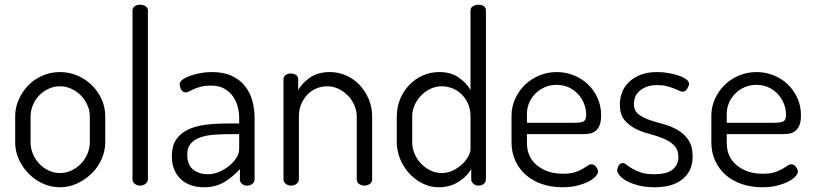

<svg xmlns="http://www.w3.org/2000/svg" viewBox="-20 -783 3434 810"><path d="M233 -479Q271 -479 305.5 -464.5Q340 -450 366.5 -424.5Q393 -399 408.5 -365Q424 -331 424 -292V-183Q424 -146 408.5 -111.5Q393 -77 366.5 -51Q340 -25 305.5 -9Q271 7 233 7Q195 7 161 -8.5Q127 -24 101 -50.5Q75 -77 59.5 -111Q44 -145 44 -183V-292Q44 -329 59 -363Q74 -397 99.5 -423Q125 -449 159.5 -464Q194 -479 233 -479ZM359 -292Q359 -316 349 -339Q339 -362 322 -379.5Q305 -397 282 -408Q259 -419 233 -419Q207 -419 184 -408Q161 -397 144.5 -379.5Q128 -362 118.5 -339Q109 -316 109 -292V-183Q109 -158 118.5 -134.5Q128 -111 145 -93Q162 -75 184.5 -64Q207 -53 233 -53Q259 -53 282 -64Q305 -75 322 -93Q339 -111 349 -134.5Q359 -158 359 -183Z M571 -763Q585 -763 594.5 -756.5Q604 -750 604 -739V-26Q604 -16 594.5 -8Q585 0 571 0Q557 0 548 -8Q539 -16 539 -26V-739Q539 -750 548 -756.5Q557 -763 571 -763Z M873 -479Q923 -479 957.5 -463Q992 -447 1013.5 -420Q1035 -393 1044.5 -358Q1054 -323 1054 -286V-26Q1054 -15 1045 -7.5Q1036 0 1022 0Q1009 0 1000.5 -7.5Q992 -15 992 -26V-70Q966 -40 929 -16.5Q892 7 841 7Q812 7 787.5 -1Q763 -9 744.5 -25.5Q726 -42 715.5 -66.5Q705 -91 705 -125Q705 -166 722 -192.5Q739 -219 769.5 -234.5Q800 -250 843 -256Q886 -262 938 -262H989V-286Q989 -310 982.5 -334Q976 -358 962 -377.5Q948 -397 925.5 -409.5Q903 -422 871 -422Q846 -422 828.5 -417.5Q811 -413 798.5 -407.5Q786 -402 778 -397.5Q770 -393 764 -393Q751 -393 744.5 -405Q738 -417 738 -428Q738 -438 750 -447Q762 -456 781.5 -463Q801 -470 825 -474.5Q849 -479 873 -479ZM989 -217H947Q912 -217 880.5 -214.5Q849 -212 824 -203Q799 -194 784.5 -177Q770 -160 770 -131Q770 -87 795 -67.5Q820 -48 857 -48Q881 -48 904.5 -58Q928 -68 947 -83.5Q966 -99 977.5 -117.5Q989 -136 989 -153Z M1241 -26Q1241 -16 1231.5 -8Q1222 0 1208 0Q1194 0 1185 -8Q1176 -16 1176 -26V-449Q1176 -460 1185 -466.5Q1194 -473 1208 -473Q1220 -473 1229 -466.5Q1238 -460 1238 -449V-403Q1254 -432 1287.5 -455.5Q1321 -479 1372 -479Q1408 -479 1440.5 -464.5Q1473 -450 1497 -424.5Q1521 -399 1535.5 -365Q1550 -331 1550 -292V-26Q1550 -13 1539.5 -6.5Q1529 0 1517 0Q1506 0 1495.5 -6.5Q1485 -13 1485 -26V-292Q1485 -316 1475 -339Q1465 -362 1448 -379.5Q1431 -397 1408.5 -408Q1386 -419 1360 -419Q1338 -419 1316.5 -410.5Q1295 -402 1278.5 -385.5Q1262 -369 1251.5 -345.5Q1241 -322 1241 -292Z M1999 -763Q2013 -763 2021.5 -756.5Q2030 -750 2030 -739V-26Q2030 -16 2021.5 -8Q2013 0 1999 0Q1986 0 1977 -8Q1968 -16 1968 -26V-70Q1951 -39 1914.5 -16Q1878 7 1831 7Q1795 7 1763 -9Q1731 -25 1707 -51Q1683 -77 1668.5 -111.5Q1654 -146 1654 -183V-292Q1654 -331 1668 -365Q1682 -399 1706.5 -424.5Q1731 -450 1763.5 -464.5Q1796 -479 1833 -479Q1883 -479 1916 -455.5Q1949 -432 1965 -403V-739Q1965 -750 1975 -756.5Q1985 -763 1999 -763ZM1719 -183Q1719 -158 1729 -134.5Q1739 -111 1756 -93Q1773 -75 1795.5 -64Q1818 -53 1843 -53Q1869 -53 1891.5 -64Q1914 -75 1930.5 -91Q1947 -107 1956 -124Q1965 -141 1965 -152V-292Q1965 -322 1954.5 -345.5Q1944 -369 1927 -385.5Q1910 -402 1888 -410.5Q1866 -419 1844 -419Q1818 -419 1795.5 -408Q1773 -397 1756 -379.5Q1739 -362 1729 -339Q1719 -316 1719 -292Z M2329 -479Q2366 -479 2400 -465.5Q2434 -452 2459.5 -428Q2485 -404 2500.5 -370.5Q2516 -337 2516 -297Q2516 -268 2508.5 -252Q2501 -236 2489 -228Q2477 -220 2461 -218.5Q2445 -217 2429 -217H2203V-180Q2203 -120 2246 -85Q2289 -50 2355 -50Q2385 -50 2404 -56Q2423 -62 2436 -69.5Q2449 -77 2458 -83.5Q2467 -90 2475 -90Q2487 -90 2495 -79Q2503 -68 2503 -59Q2503 -50 2492.5 -38.5Q2482 -27 2462.5 -17Q2443 -7 2415.5 0Q2388 7 2353 7Q2306 7 2266.5 -6.5Q2227 -20 2198.5 -45Q2170 -70 2154 -105Q2138 -140 2138 -183V-295Q2138 -332 2153 -365.5Q2168 -399 2194 -424.5Q2220 -450 2255 -464.5Q2290 -479 2329 -479ZM2403 -265Q2433 -265 2443 -271.5Q2453 -278 2453 -299Q2453 -323 2444 -345.5Q2435 -368 2418.5 -386Q2402 -404 2379 -414.5Q2356 -425 2328 -425Q2302 -425 2279.5 -415.5Q2257 -406 2240 -389.5Q2223 -373 2213 -350.5Q2203 -328 2203 -303V-265Z M2739 -48Q2796 -48 2819 -69Q2842 -90 2842 -119Q2842 -152 2823.5 -170Q2805 -188 2778 -199Q2751 -210 2718.5 -218.5Q2686 -227 2659 -241Q2632 -255 2613.5 -278Q2595 -301 2595 -343Q2595 -367 2603.5 -391Q2612 -415 2631 -434.5Q2650 -454 2680 -466.5Q2710 -479 2753 -479Q2778 -479 2802 -474.5Q2826 -470 2845 -463.5Q2864 -457 2875.5 -448Q2887 -439 2887 -430Q2887 -422 2879.5 -409Q2872 -396 2860 -396Q2854 -396 2845 -400.5Q2836 -405 2823 -410Q2810 -415 2793 -419.5Q2776 -424 2754 -424Q2726 -424 2707 -416.5Q2688 -409 2676 -397.5Q2664 -386 2659 -372Q2654 -358 2654 -346Q2654 -317 2672.5 -302Q2691 -287 2718.5 -277.5Q2746 -268 2778 -259.5Q2810 -251 2837.5 -235.5Q2865 -220 2883.5 -193.5Q2902 -167 2902 -122Q2902 -62 2860 -27.5Q2818 7 2741 7Q2706 7 2677 0Q2648 -7 2627.5 -17.5Q2607 -28 2595.5 -41Q2584 -54 2584 -65Q2584 -75 2590.5 -85Q2597 -95 2607 -95Q2615 -95 2624 -87.5Q2633 -80 2647.5 -71.5Q2662 -63 2683.5 -55.5Q2705 -48 2739 -48Z M3172 -479Q3209 -479 3243 -465.5Q3277 -452 3302.5 -428Q3328 -404 3343.5 -370.5Q3359 -337 3359 -297Q3359 -268 3351.5 -252Q3344 -236 3332 -228Q3320 -220 3304 -218.5Q3288 -217 3272 -217H3046V-180Q3046 -120 3089 -85Q3132 -50 3198 -50Q3228 -50 3247 -56Q3266 -62 3279 -69.5Q3292 -77 3301 -83.5Q3310 -90 3318 -90Q3330 -90 3338 -79Q3346 -68 3346 -59Q3346 -50 3335.5 -38.5Q3325 -27 3305.5 -17Q3286 -7 3258.5 0Q3231 7 3196 7Q3149 7 3109.5 -6.5Q3070 -20 3041.5 -45Q3013 -70 2997 -105Q2981 -140 2981 -183V-295Q2981 -332 2996 -365.5Q3011 -399 3037 -424.5Q3063 -450 3098 -464.5Q3133 -479 3172 -479ZM3246 -265Q3276 -265 3286 -271.5Q3296 -278 3296 -299Q3296 -323 3287 -345.5Q3278 -368 3261.5 -386Q3245 -404 3222 -414.5Q3199 -425 3171 -425Q3145 -425 3122.5 -415.5Q3100 -406 3083 -389.5Q3066 -373 3056 -350.5Q3046 -328 3046 -303V-265Z"/></svg>

Font: Dosis
Style: Book
Weight: 400
Designer: EdgarTolentino, PabloImpallari, IginoMarini
Foundry: EdgarTolentino, PabloImpallari, IginoMarini
Version: Version 1.007